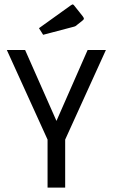

<svg xmlns="http://www.w3.org/2000/svg" viewBox="-20 -852 512 872"><path d="M222 -270 378 -625H461L276 -218V0H196V-218L11 -625H94L251 -270ZM176 -694 157 -724 302 -828Q308 -832 309 -832Q313 -832 316 -828L355 -779Q361 -771 361 -768Q361 -763 354 -758L330 -739Q326 -735 322 -733Q318 -731 309 -729Z"/></svg>

Font: Changa ExtraLight Light
Style: Regular
Weight: 300
Version: Version 3.002; ttfautohint (v1.8.2)